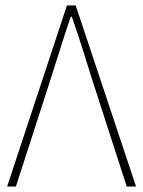

<svg xmlns="http://www.w3.org/2000/svg" viewBox="-20 -680 522 700"><path d="M6 0 224 -660H256L476 0H442L314 -396Q295 -458 279 -508Q263 -558 242 -619H238Q217 -558 201.5 -508Q186 -458 166 -396L38 0Z"/></svg>

Font: Source Sans 3 ExtraLight ExtraLight
Style: Regular
Weight: 250
Version: Version 3.052;hotconv 1.1.0;makeotfexe 2.6.0